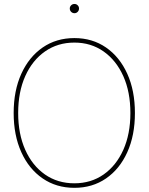

<svg xmlns="http://www.w3.org/2000/svg" viewBox="-20 -925 738 954"><path d="M349.6 8.3Q259.8 8.3 191.7 -38.6Q123.5 -85.4 85.7 -169.2Q47.9 -252.9 47.9 -363.3Q47.9 -474.6 85.9 -558.3Q124 -642.1 191.9 -689Q259.8 -735.8 349.6 -735.8Q439 -735.8 506.8 -689Q574.7 -642.1 612.5 -558.3Q650.4 -474.6 650.4 -363.3Q650.4 -252.4 612.5 -168.7Q574.7 -85 506.8 -38.3Q439 8.3 349.6 8.3ZM349.6 -14.2Q432.1 -14.2 494.9 -58.1Q557.6 -102.1 592.8 -180.7Q627.9 -259.3 627.9 -363.3Q627.9 -467.8 592.8 -546.4Q557.6 -625 494.9 -669.2Q432.1 -713.4 349.6 -713.4Q267.1 -713.4 204.1 -669.7Q141.1 -626 105.7 -547.4Q70.3 -468.8 70.3 -363.3Q70.3 -259.8 105.2 -181.2Q140.1 -102.5 203.1 -58.3Q266.1 -14.2 349.6 -14.2ZM350.1 -859.4Q340.3 -859.4 333.5 -866.2Q326.7 -873 326.7 -882.8Q326.7 -892.1 333.5 -898.7Q340.3 -905.3 350.1 -905.3Q359.4 -905.3 366 -898.7Q372.6 -892.1 372.6 -882.8Q372.6 -873 366 -866.2Q359.4 -859.4 350.1 -859.4Z"/></svg>

Font: Inter 28pt Thin
Style: Regular
Weight: 250
Designer: Rasmus Andersson
Foundry: rsms
Version: Version 4.001;git-66647c0bb